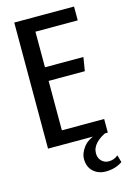

<svg xmlns="http://www.w3.org/2000/svg" viewBox="-121 -678 608 912"><g transform="rotate(-15 182.5 -222.0)"><path d="M45 -620H339V-552H131V-377H320L309 -310H131V-67H339V0H45ZM283 176Q246 176 221.5 153.5Q197 131 197 91Q197 65 218.5 35.5Q240 6 291 -9L337 -5Q303 8 281 30.5Q259 53 259 81Q259 104 273.5 118.5Q288 133 308 133Q322 133 333 129Q344 125 355 116L365 152Q345 165 325 170.5Q305 176 283 176Z"/></g></svg>

Font: Smooch Sans Thin SemiBold
Style: Regular
Weight: 600
Version: Version 1.010